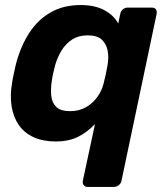

<svg xmlns="http://www.w3.org/2000/svg" viewBox="-20 -550 662 760"><path d="M327 190Q317 190 311.5 183Q306 176 308 165L356 -59Q326 -27 289 -8.5Q252 10 201 10Q150 10 113 -7Q76 -24 54.5 -55Q33 -86 26 -129Q19 -172 28 -223Q31 -243 35 -260Q39 -277 43 -296Q62 -368 96 -420Q130 -472 180.5 -501Q231 -530 299 -530Q356 -530 393.5 -509.5Q431 -489 448 -457L456 -495Q458 -506 466.5 -513Q475 -520 486 -520H581Q592 -520 597 -513Q602 -506 600 -495L461 165Q459 176 450 183Q441 190 430 190ZM258 -110Q294 -110 321 -126Q348 -142 365.5 -166.5Q383 -191 390 -219Q395 -238 399 -257Q403 -276 406 -294Q411 -324 406 -350Q401 -376 383 -393Q365 -410 327 -410Q291 -410 265.5 -393.5Q240 -377 223.5 -350Q207 -323 198 -291Q194 -276 190.5 -260Q187 -244 185 -229Q180 -197 183 -170Q186 -143 203 -126.5Q220 -110 258 -110Z"/></svg>

Font: Rubik Light SemiBold
Style: Italic
Weight: 600
Italic angle: -12°
Version: Version 2.104